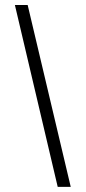

<svg xmlns="http://www.w3.org/2000/svg" viewBox="-20 -719 341 762"><path d="M39.1 -699.2H89.8L260.7 22.5H209Z"/></svg>

Font: Post No Bills Jaffna
Style: Regular
Weight: 400
Designer: Kosala Senevirathne, Siva Puranthara, Lasantha Premarathna, Tharique Azeez
Foundry: Mooniak
Version: Version 1.220 ; ttfautohint (v1.6)